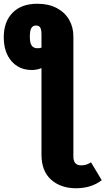

<svg xmlns="http://www.w3.org/2000/svg" viewBox="-33 -780 562 1023"><path d="M509 180Q454 223 372 223Q290 223 239 177Q188 131 188 44V-417Q163 -407 137 -407Q69 -407 28 -454.5Q-13 -502 -13 -582Q-13 -664 34 -712Q81 -760 166 -760Q226 -760 269.5 -737Q313 -714 335.5 -674.5Q358 -635 358 -586V54Q358 101 399 101Q414 101 425.5 97.5Q437 94 452 85ZM188 -526V-594Q188 -622 181.5 -633Q175 -644 159 -644Q142 -644 134 -630.5Q126 -617 126 -585Q126 -551 136 -537Q146 -523 166 -523Q178 -523 188 -526Z"/></svg>

Font: Fira Sans Extra Condensed ExtraBold
Style: Regular
Weight: 800
Width: 1
Designer: Carrois Corporate & Edenspiekermann AG
Foundry: Carrois Corporate GbR & Edenspiekermann AG
Version: Version 4.203